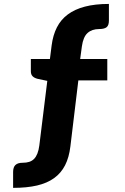

<svg xmlns="http://www.w3.org/2000/svg" viewBox="-20 -762 620 952"><path d="M368.5 -363.5 329 -36Q322.5 18.5 302.8 57.2Q283 96 248.5 121Q214 146 163.5 157.8Q113 169.5 45 169.5V91Q45 67 56.5 56Q68 45 93 45Q111 45 125 40.5Q139 36 149 25.8Q159 15.5 165.5 -1Q172 -17.5 175 -41L214.5 -361L167 -371Q150.5 -375 141.8 -383.8Q133 -392.5 133 -408.5V-469.5H227.5L236 -536.5Q242.5 -587.5 262 -626Q281.5 -664.5 316 -690.2Q350.5 -716 401 -729.2Q451.5 -742.5 520 -742.5V-660Q520 -636 508.5 -627Q497 -618 472 -618Q436 -618 414.2 -598.5Q392.5 -579 386 -532L377.5 -469.5H512V-363.5Z"/></svg>

Font: LatoHex
Style: Regular
Weight: 900
Designer: Lukasz Dziedzic
Foundry: tyPoland Lukasz Dziedzic
Version: Version 1.104; Western+Polish opensource